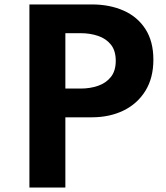

<svg xmlns="http://www.w3.org/2000/svg" viewBox="-20 -845 748 865"><path d="M112.5 0H274.5V-316.5H393.5Q474 -316.5 536.8 -347.2Q599.5 -378 635.2 -436Q671 -494 671 -576Q671 -658.5 635.2 -714Q599.5 -769.5 536.8 -797.2Q474 -825 393.5 -825H112.5ZM274.5 -446V-695.5H343.5Q386 -695.5 422 -683.2Q458 -671 479.8 -643.8Q501.5 -616.5 501.5 -571Q501.5 -526 479.8 -498.5Q458 -471 422 -458.5Q386 -446 343.5 -446Z"/></svg>

Font: Spartan
Style: Bold
Weight: 700
Designer: Matt Bailey, Mirko Velimirovic
Foundry: Matt Bailey
Version: Version 1.003; ttfautohint (v1.8.3)